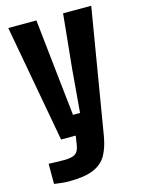

<svg xmlns="http://www.w3.org/2000/svg" viewBox="-122 -670 698 949"><g transform="rotate(-15 227.5 -195.0)"><path d="M112.5 210Q95 210 74.8 208Q54.5 206 35.5 203V100Q50 100.5 73.5 101.2Q97 102 112.5 102Q155 102 171.8 90.2Q188.5 78.5 193 50.5L201 0H126L16.5 -600H160.5L190 -326.5L214.5 -102.5H250.5L269.5 -326.5L297 -600H441L334.5 39.5Q325 95 303.8 133Q282.5 171 237.5 190.5Q192.5 210 112.5 210Z"/></g></svg>

Font: Big Shoulders Thin ExtraBold
Style: Regular
Weight: 800
Version: Version 2.002